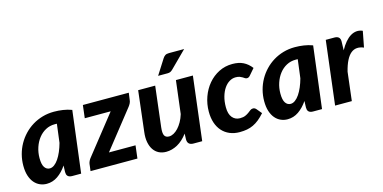

<svg xmlns="http://www.w3.org/2000/svg" viewBox="-72 -1115 2998 1503"><g transform="rotate(-15 1427.0 -363.5)"><path d="M435.5 0H362Q349 0 340.2 -3.5Q331.5 -7 326.2 -13Q321 -19 319 -27Q317 -35 317 -44.5L319 -97Q286 -48.5 245.2 -20.5Q204.5 7.5 155.5 7.5Q127 7.5 101.2 -3.8Q75.5 -15 56 -37.8Q36.5 -60.5 25.2 -95.2Q14 -130 14 -176.5Q14 -223 25.5 -266.8Q37 -310.5 58.5 -349Q80 -387.5 110.8 -419.8Q141.5 -452 179.2 -475Q217 -498 261.2 -510.8Q305.5 -523.5 354.5 -523.5Q390.5 -523.5 426.5 -518.2Q462.5 -513 497.5 -500ZM210 -103Q228.5 -103 246.8 -116.5Q265 -130 281 -153.5Q297 -177 310.5 -208.5Q324 -240 334 -276.5L353 -426.5Q348 -427 343.5 -427Q339 -427 335 -427Q295 -427 261.5 -409Q228 -391 203.8 -360Q179.5 -329 165.8 -288Q152 -247 152 -201.5Q152 -149.5 168 -126.2Q184 -103 210 -103Z M952 -459.5Q951 -445 944.2 -432Q937.5 -419 929.5 -409L688.5 -104H904L891.5 0H511.5L518.5 -57Q519.5 -65.5 525.5 -78.8Q531.5 -92 541 -103L785 -411.5H575L587.5 -515.5H959.5Z M991 0ZM1173.5 -515.5 1134.5 -188Q1129 -141.5 1139.2 -122.2Q1149.5 -103 1176.5 -103Q1194.5 -103 1213.8 -113.2Q1233 -123.5 1250.8 -142.5Q1268.5 -161.5 1283.8 -188.5Q1299 -215.5 1309 -248.5L1341.5 -515.5H1479L1416.5 0H1346.5Q1297.5 0 1297.5 -46.5L1299 -93Q1261 -42 1216 -17.2Q1171 7.5 1123.5 7.5Q1091 7.5 1065 -5.5Q1039 -18.5 1022 -43.5Q1005 -68.5 998 -104.8Q991 -141 997 -188L1035.5 -515.5ZM1466.5 -733.5 1335 -602.5Q1324.5 -592 1315.2 -587.8Q1306 -583.5 1291.5 -583.5H1215.5L1293 -705.5Q1302 -719.5 1313 -726.5Q1324 -733.5 1343.5 -733.5Z M1926 -91Q1901 -63 1877.8 -44.2Q1854.5 -25.5 1830.2 -14Q1806 -2.5 1779 2.5Q1752 7.5 1719.5 7.5Q1674.5 7.5 1638.8 -7.8Q1603 -23 1577.8 -51.2Q1552.5 -79.5 1539.2 -119.5Q1526 -159.5 1526 -209Q1526 -272 1546.5 -328.8Q1567 -385.5 1603.5 -428.8Q1640 -472 1690.2 -497.5Q1740.5 -523 1800 -523Q1851.5 -523 1888 -505Q1924.5 -487 1953 -450L1908.5 -398.5Q1904 -393 1897.5 -389.2Q1891 -385.5 1883.5 -385.5Q1874.5 -385.5 1867.5 -390.2Q1860.5 -395 1851.8 -400.5Q1843 -406 1830.5 -410.8Q1818 -415.5 1797.5 -415.5Q1771.5 -415.5 1747.2 -401Q1723 -386.5 1704.5 -359.5Q1686 -332.5 1675 -294.2Q1664 -256 1664 -208Q1664 -153.5 1687.8 -125.2Q1711.5 -97 1749.5 -97Q1776 -97 1793 -104.5Q1810 -112 1822 -121Q1834 -130 1843.8 -137.5Q1853.5 -145 1866.5 -145Q1873.5 -145 1879.8 -141.8Q1886 -138.5 1891 -133L1926 -91Z M2387.5 0H2314Q2301 0 2292.2 -3.5Q2283.5 -7 2278.2 -13Q2273 -19 2271 -27Q2269 -35 2269 -44.5L2271 -97Q2238 -48.5 2197.2 -20.5Q2156.5 7.5 2107.5 7.5Q2079 7.5 2053.2 -3.8Q2027.5 -15 2008 -37.8Q1988.5 -60.5 1977.2 -95.2Q1966 -130 1966 -176.5Q1966 -223 1977.5 -266.8Q1989 -310.5 2010.5 -349Q2032 -387.5 2062.8 -419.8Q2093.5 -452 2131.2 -475Q2169 -498 2213.2 -510.8Q2257.5 -523.5 2306.5 -523.5Q2342.5 -523.5 2378.5 -518.2Q2414.5 -513 2449.5 -500ZM2162 -103Q2180.5 -103 2198.8 -116.5Q2217 -130 2233 -153.5Q2249 -177 2262.5 -208.5Q2276 -240 2286 -276.5L2305 -426.5Q2300 -427 2295.5 -427Q2291 -427 2287 -427Q2247 -427 2213.5 -409Q2180 -391 2155.8 -360Q2131.5 -329 2117.8 -288Q2104 -247 2104 -201.5Q2104 -149.5 2120 -126.2Q2136 -103 2162 -103Z M2493.5 0 2556 -516H2627Q2648.5 -516 2660.5 -505.5Q2672.5 -495 2672.5 -472L2670.5 -400.5Q2690 -436.5 2711.8 -462Q2733.5 -487.5 2757 -501.8Q2780.5 -516 2805 -518.2Q2829.5 -520.5 2854.5 -509.5L2829.5 -380Q2800 -392.5 2774 -390.5Q2748 -388.5 2726.2 -370.5Q2704.5 -352.5 2687 -318Q2669.5 -283.5 2656.5 -231L2629 0Z"/></g></svg>

Font: Lato Heavy
Style: Italic
Weight: 800
Italic angle: -7°
Designer: Lukasz Dziedzic
Foundry: tyPoland Lukasz Dziedzic
Version: Version 2.007; 2014-02-27